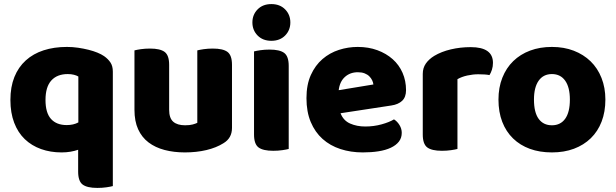

<svg xmlns="http://www.w3.org/2000/svg" viewBox="-20 -731 3018 941"><path d="M533 181Q522 184 501.5 187Q481 190 457 190Q407 190 385 173.5Q363 157 363 110V3Q346 9 325.5 12.5Q305 16 282 16Q227 16 181 -0.5Q135 -17 101.5 -49Q68 -81 49.5 -129.5Q31 -178 31 -241Q31 -305 50.5 -353.5Q70 -402 106.5 -435Q143 -468 194 -484.5Q245 -501 308 -501Q336 -501 363 -497Q390 -493 414 -487Q438 -481 457.5 -473Q477 -465 490 -456Q510 -442 521.5 -424.5Q533 -407 533 -380ZM307 -118Q340 -118 364 -131V-356Q356 -361 342.5 -364.5Q329 -368 312 -368Q260 -368 231.5 -336.5Q203 -305 203 -241Q203 -178 230 -148Q257 -118 307 -118Z M639 -484Q650 -487 670.5 -490Q691 -493 715 -493Q765 -493 787 -476.5Q809 -460 809 -413V-193Q809 -152 829 -134.5Q849 -117 887 -117Q910 -117 924.5 -121Q939 -125 947 -129V-484Q958 -487 978.5 -490Q999 -493 1023 -493Q1073 -493 1095 -476.5Q1117 -460 1117 -413V-104Q1117 -54 1075 -29Q1040 -7 991.5 4.5Q943 16 886 16Q832 16 786.5 4Q741 -8 708 -33Q675 -58 657 -97.5Q639 -137 639 -193Z M1225 -479Q1236 -482 1256.5 -485Q1277 -488 1301 -488Q1351 -488 1373 -471.5Q1395 -455 1395 -408V-1Q1384 2 1363.5 5Q1343 8 1319 8Q1269 8 1247 -8.5Q1225 -25 1225 -72ZM1217 -621Q1217 -659 1242.5 -685Q1268 -711 1310 -711Q1352 -711 1377.5 -685Q1403 -659 1403 -621Q1403 -583 1377.5 -557Q1352 -531 1310 -531Q1268 -531 1242.5 -557Q1217 -583 1217 -621Z M1649 -176Q1663 -140 1696 -125.5Q1729 -111 1770 -111Q1812 -111 1850 -121.5Q1888 -132 1911 -146Q1927 -136 1938 -118Q1949 -100 1949 -80Q1949 -55 1935 -37Q1921 -19 1895.5 -7Q1870 5 1835 10.5Q1800 16 1758 16Q1699 16 1648.5 -0.5Q1598 -17 1561 -50Q1524 -83 1503 -133Q1482 -183 1482 -250Q1482 -316 1503.5 -363.5Q1525 -411 1560.5 -441.5Q1596 -472 1641 -486.5Q1686 -501 1733 -501Q1786 -501 1829.5 -485Q1873 -469 1904.5 -441Q1936 -413 1953 -374Q1970 -335 1970 -289Q1970 -255 1951 -237Q1932 -219 1898 -214ZM1734 -377Q1696 -377 1670.5 -354Q1645 -331 1640 -289L1810 -317Q1809 -327 1804 -337.5Q1799 -348 1790 -357Q1781 -366 1767 -371.5Q1753 -377 1734 -377Z M2222 -1Q2211 2 2190.5 5Q2170 8 2146 8Q2096 8 2074 -8.5Q2052 -25 2052 -72V-369Q2052 -398 2067 -419.5Q2082 -441 2108 -457Q2143 -478 2189.5 -489Q2236 -500 2287 -500Q2396 -500 2396 -423Q2396 -405 2391 -389.5Q2386 -374 2379 -363Q2360 -367 2324 -367Q2298 -367 2270.5 -361Q2243 -355 2222 -343Z M2947 -243Q2947 -183 2928.5 -135Q2910 -87 2875.5 -53.5Q2841 -20 2793 -2Q2745 16 2685 16Q2625 16 2577 -1.5Q2529 -19 2494.5 -52.5Q2460 -86 2441.5 -134Q2423 -182 2423 -243Q2423 -302 2442 -350Q2461 -398 2495.5 -431.5Q2530 -465 2578 -483Q2626 -501 2685 -501Q2744 -501 2792 -482.5Q2840 -464 2874.5 -430.5Q2909 -397 2928 -349Q2947 -301 2947 -243ZM2685 -368Q2643 -368 2620 -335.5Q2597 -303 2597 -243Q2597 -180 2620 -148.5Q2643 -117 2685 -117Q2727 -117 2750 -149Q2773 -181 2773 -243Q2773 -303 2750 -335.5Q2727 -368 2685 -368Z"/></svg>

Font: Baloo Paaji 2 ExtraBold
Style: Regular
Weight: 800
Designer: Shuchita Grover, Noopur Datye and Ek Type
Foundry: Ek Type
Version: Version 1.640;hotconv 1.0.111;makeotfexe 2.5.65597; ttfautoh